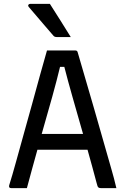

<svg xmlns="http://www.w3.org/2000/svg" viewBox="-20 -965 640 985"><path d="M118 0H37Q24 0 27 -14Q43 -65 62 -134Q81 -203 102.5 -280Q124 -357 145.5 -434.5Q167 -512 186 -582Q205 -652 221 -706H367Q377 -706 379 -695Q460 -420 551 -99Q558 -75 564.5 -50.5Q571 -26 577 0H497Q488 0 484 -4Q480 -8 476 -25Q465 -67 453 -110.5Q441 -154 429 -197H172Q159 -151 145.5 -101.5Q132 -52 118 0ZM288 -622Q272 -555 248 -468.5Q224 -382 194 -278H406Q378 -376 352.5 -465.5Q327 -555 310 -622ZM236 -945Q265 -899 290 -860Q315 -821 343 -775H270Q259 -775 253 -783Q222 -819 203.5 -840.5Q185 -862 168.5 -881.5Q152 -901 127 -930Q123 -935 125.5 -940Q128 -945 134 -945Z"/></svg>

Font: Recursive Mn Lnr St
Style: Regular
Weight: 400
Monospace: yes
Version: Version 1.079;hotconv 1.0.112;makeotfexe 2.5.65598; ttfautoh